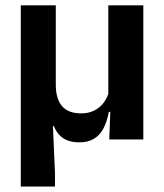

<svg xmlns="http://www.w3.org/2000/svg" viewBox="-20 -510 600 702"><path d="M376 -490.5H504V0H379.5L384 -121L376 -129.5ZM184 -490.5V-199.5Q184 -175 189.5 -155.8Q195 -136.5 206 -123Q217 -109.5 234.8 -102.5Q252.5 -95.5 277 -95.5Q304 -95.5 324.8 -106Q345.5 -116.5 359 -134.5Q372.5 -152.5 378.5 -174.5L401 -101H378Q371.5 -66 358.5 -41Q345.5 -16 323.8 -2.8Q302 10.5 270 10.5Q245.5 10.5 227.2 3.5Q209 -3.5 196.8 -16.8Q184.5 -30 177 -49H173.5L181 122V172H56V-490.5Z"/></svg>

Font: Anek Malayalam SemiBold
Style: Regular
Weight: 600
Version: Version 1.003